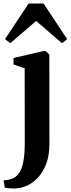

<svg xmlns="http://www.w3.org/2000/svg" viewBox="-54 -824 400 1086"><path d="M28.5 242Q16.5 242 5 241.5Q-6.5 241 -15.2 239.8Q-24 238.5 -27.5 237L-33.5 196Q-24.5 196 -8.8 193.5Q7 191 22 183.5Q45 171.5 59 147Q73 122.5 79.5 82Q86 41.5 86 -18.5L85.5 -438L22.5 -459V-496L190.5 -535H203.5L225 -516L225.5 -10.5Q225.5 52.5 208.5 99.5Q191.5 146.5 163 178Q134.5 209.5 99.8 225.5Q65 241.5 28.5 242ZM4 -579.5 -25.5 -603 108 -804H192.5L326 -602.5L296.5 -579.5L150.5 -705.5Z"/></svg>

Font: Merriweather 96pt
Style: Bold
Weight: 700
Version: Version 2.100